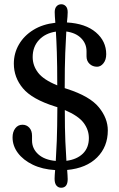

<svg xmlns="http://www.w3.org/2000/svg" viewBox="-20 -802 559 902"><path d="M298 39.5Q298 80 267 80Q254 80 245.2 69.8Q236.5 59.5 236.5 38Q236.5 29.5 237.2 19.8Q238 10 239 -3Q179 -6.5 134 -28.2Q89 -50 64 -83.5Q39 -117 39 -156.5Q39 -182.5 51.8 -199.2Q64.5 -216 85.5 -216Q105 -216 117.8 -202Q130.5 -188 130.5 -164V-142Q130.5 -103.5 160 -77Q189.5 -50.5 242 -46Q244.5 -82 246.8 -141.5Q249 -201 249.5 -298.5Q244 -300 238 -302Q130.5 -336 87.8 -387Q45 -438 45 -503Q45 -552 69 -593.2Q93 -634.5 136.8 -661.5Q180.5 -688.5 240 -695Q238.5 -712 237.8 -723.5Q237 -735 237 -745Q237 -763 245.8 -772.5Q254.5 -782 268 -782Q280.5 -782 289.2 -772.8Q298 -763.5 298 -744.5Q298 -734.5 297 -723.2Q296 -712 294.5 -696.5Q382 -691.5 430.5 -650Q479 -608.5 479 -547.5Q479 -521 466 -504.8Q453 -488.5 436 -488.5Q415 -488.5 400.8 -502Q386.5 -515.5 386.5 -537V-561Q386.5 -597 361.2 -622.5Q336 -648 291.5 -654Q289 -615.5 286.5 -552.5Q284 -489.5 284 -388Q289 -386 294.5 -384.5Q402 -350 444.2 -298.2Q486.5 -246.5 486.5 -189.5Q486.5 -112.5 436 -62.2Q385.5 -12 295.5 -3.5Q296.5 10 297.2 20.2Q298 30.5 298 39.5ZM133.5 -534Q133.5 -494 158.8 -460.8Q184 -427.5 249 -401Q249 -496 247 -556Q245 -616 242.5 -653.5Q192.5 -646 163 -614Q133.5 -582 133.5 -534ZM397.5 -153.5Q397.5 -192 372.8 -225Q348 -258 284.5 -285Q284.5 -195 287 -138.2Q289.5 -81.5 292 -46.5Q341.5 -53 369.5 -80.5Q397.5 -108 397.5 -153.5Z"/></svg>

Font: Fraunces 144pt S100
Style: Regular
Weight: 400
Version: Version 1.000; ttfautohint (v1.8.3)